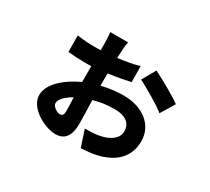

<svg xmlns="http://www.w3.org/2000/svg" viewBox="-136 -867 1272 1163"><g transform="rotate(30 500.0 -286.0)"><path d="M598 -439 597 -550C554 -538 502 -529 449 -522L451 -562C451 -581 456 -625 459 -637H334C337 -625 339 -581 339 -562V-513C323 -512 308 -512 293 -512C264 -512 219 -514 174 -521L175 -406C218 -402 248 -400 293 -400C308 -400 323 -400 338 -401V-290C238 -244 152 -171 152 -92C152 -3 278 65 355 65C411 65 450 32 450 -61C450 -92 449 -158 446 -226C487 -238 533 -246 594 -246C666 -246 709 -215 709 -159C709 -103 652 -71 588 -60C560 -55 528 -54 493 -54L531 62C554 59 589 59 624 52C772 23 828 -61 828 -157C828 -273 730 -345 597 -345C549 -345 496 -338 445 -326C445 -353 445 -381 446 -412C507 -420 563 -431 598 -439ZM693 -575 640 -481C688 -457 801 -392 838 -360L897 -457C855 -488 755 -545 693 -575ZM318 -53C296 -53 262 -77 262 -98C262 -127 293 -157 340 -184C343 -141 343 -107 343 -86C343 -64 335 -53 318 -53Z"/></g></svg>

Font: Spoqa Han Sans Neo Bold
Style: Bold
Weight: 700
Designer: [Spoqa Han Sans Neo] Dong-huui Kim  Younghwa Kang  Yujin Lee  [Noto Sans] Ryoko NISHIZUKA  (kana & ideographs); Paul D. 
Foundry: Spoqa (http://www.spoqa-han-sans.com)
Version: Version 1.100;hotconv 1.0.109;makeotfexe 2.5.65596